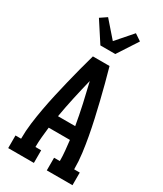

<svg xmlns="http://www.w3.org/2000/svg" viewBox="-240 -1072 981 1159"><g transform="rotate(30 250.0 -493.0)"><path d="M26 0V-88H65Q65 -143 72 -197.5Q79 -252 89 -306.5Q99 -361 111 -414.5Q123 -468 136 -521.5Q149 -575 163 -628.5Q177 -682 192 -735H308Q323 -682 337 -628.5Q351 -575 364 -521.5Q377 -468 389 -414.5Q401 -361 411 -306.5Q421 -252 428 -197.5Q435 -143 435 -88H474V0H295V-88H335Q335 -123 331.5 -158.5Q328 -194 324 -229H176Q172 -194 168.5 -158.5Q165 -123 165 -88H205V0ZM190 -317H310Q298 -387 282.5 -457.5Q267 -528 250 -597Q233 -528 217.5 -457.5Q202 -387 190 -317ZM198 -815 107 -955 153 -986 250 -875 347 -986 393 -955 302 -815Z"/></g></svg>

Font: Iosevka Curly Slab Semibold
Style: Regular
Weight: 600
Monospace: yes
Designer: Belleve Invis
Foundry: Belleve Invis
Version: Version 22.1.2; ttfautohint (v1.8.4)